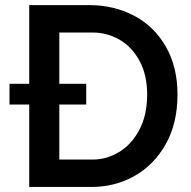

<svg xmlns="http://www.w3.org/2000/svg" viewBox="-20 -740 756 760"><path d="M95.7 -326.2H17.6V-408.2H95.7V-719.7H334Q430.7 -719.7 510 -678.2Q589.4 -636.7 636 -556.4Q682.6 -476.1 682.6 -365.2Q682.6 -252.4 636.2 -169.7Q589.8 -86.9 512.5 -43.5Q435.1 0 342.8 0H95.7ZM562.5 -365.2Q562.5 -444.3 531.7 -500.2Q501 -556.2 451.2 -584Q401.4 -611.8 344.7 -611.3H214.8V-408.2H321.3V-326.2H214.8V-108.4H344.7Q400.9 -107.9 450.9 -137.9Q501 -168 531.7 -226.3Q562.5 -284.7 562.5 -365.2Z"/></svg>

Font: Reddit Sans Fudge SemiBold
Style: Regular
Weight: 600
Designer: Stephen Hutchings
Foundry: Reddit
Version: Version 1.011